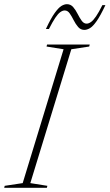

<svg xmlns="http://www.w3.org/2000/svg" viewBox="-52 -898 524 918"><path d="M252 -662.5 170.5 -675.5 173 -685H377L374.5 -675.5L289 -662.5L93 -22.5L174.5 -9.5L172 0H-32L-29.5 -9.5L56.5 -22.5ZM452 -873.5Q428 -822.5 410 -797Q392 -771.5 377.8 -763.2Q363.5 -755 351.5 -755Q333.5 -755 321.5 -769Q309.5 -783 300.2 -801.5Q291 -820 281.2 -834Q271.5 -848 257.5 -848Q247.5 -848 236.5 -840.2Q225.5 -832.5 212.5 -813.2Q199.5 -794 182 -759.5H167.5Q191.5 -811 209.8 -836.2Q228 -861.5 242 -869.8Q256 -878 268 -878Q286 -878 298 -864Q310 -850 319.2 -831.5Q328.5 -813 338.5 -799Q348.5 -785 362 -785Q372 -785 383 -792.8Q394 -800.5 407.2 -819.8Q420.5 -839 437.5 -873.5Z"/></svg>

Font: Newsreader 36pt ExtraLight
Style: Italic
Weight: 250
Italic angle: -17°
Designer: Hugues Gentile
Foundry: Production Type
Version: Version 1.003